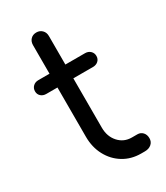

<svg xmlns="http://www.w3.org/2000/svg" viewBox="-181 -801 763 880"><g transform="rotate(-30 201.0 -360.5)"><path d="M299 0Q247 0 206 -25Q165 -50 141.5 -94Q118 -138 118 -193V-678Q118 -697 129.5 -709Q141 -721 160 -721Q178 -721 190 -709Q202 -697 202 -678V-193Q202 -146 229.5 -115.5Q257 -85 299 -85H328Q345 -85 356 -73Q367 -61 367 -42Q367 -23 353.5 -11.5Q340 0 319 0ZM59 -454Q42 -454 31 -464Q20 -474 20 -490Q20 -506 31 -516.5Q42 -527 59 -527H306Q323 -527 334 -516.5Q345 -506 345 -490Q345 -474 334 -464Q323 -454 306 -454Z"/></g></svg>

Font: Comfortaa Medium
Style: Regular
Weight: 500
Designer: Johan Aakerlund
Foundry: Johan Aakerlund
Version: Version 3.104; ttfautohint (v1.8.1.43-b0c9)